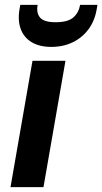

<svg xmlns="http://www.w3.org/2000/svg" viewBox="-20 -766 419 786"><path d="M23 0 113 -517H248L158 0ZM190 -574Q142 -574 110 -593Q78 -612 65 -647Q52 -682 60 -729L63 -746H134Q128 -713 144 -694Q160 -675 208 -675Q257 -675 279.5 -694Q302 -713 308 -746H379L376 -729Q368 -681 342.5 -646.5Q317 -612 278 -593Q239 -574 190 -574Z"/></svg>

Font: DM Sans 11pt
Style: Bold Italic
Weight: 700
Italic angle: -10°
Version: Version 4.004;gftools[0.9.30]